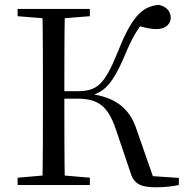

<svg xmlns="http://www.w3.org/2000/svg" viewBox="-20 -765 769 794"><path d="M52.8 0H351.6V-30.1L212.5 -42.1H190.9L52.8 -30.1ZM52.8 -698 190.9 -686.9H212.5L351.6 -698V-728H52.8ZM155.3 0H248.3C246.1 -111.5 246.1 -222.7 246.1 -360.9V-379.9C246.1 -503.7 246.1 -617 248.3 -728H155.3C157.5 -616.6 157.5 -504.3 157.5 -391.1V-336.8C157.5 -223.3 157.5 -110.8 155.3 0ZM517.5 -57.5C532.4 -4.8 557.9 9.5 627.2 9.5C663.3 9.5 694.8 5.3 719.6 0V-29.3L579.5 -38.7L618.3 -19.1L545.7 -226.8C517.5 -316.4 455.5 -372.1 319.5 -379.7L316.9 -361.1C402.3 -376.4 436.4 -397.5 495 -533.3C524.9 -605.9 545 -640.3 584.5 -689.5L535.3 -663.2C572.7 -652 601.4 -644.3 627 -644.8C667.2 -644.8 686.1 -667.7 686.1 -691.7C686.1 -716.7 669 -738.4 636.6 -744.9C565.6 -738.3 524.2 -694.5 465.1 -545.6C410 -409.6 377.4 -387.9 298.5 -387.9H205.3V-356.9H300.9C385.6 -356.9 426.1 -326.3 458.2 -232.6Z"/></svg>

Font: Source Han Serif TW VF
Style: Regular
Weight: 250
Designer: Ryoko NISHIZUKA 西塚涼子 (kana & ideographs); Frank Grießhammer (Latin, Greek & Cyrillic); Wenlong ZHANG 张文龙 (bopomofo); San
Foundry: Adobe
Version: Version 2.002;hotconv 1.1.0;makeotfexe 2.6.0